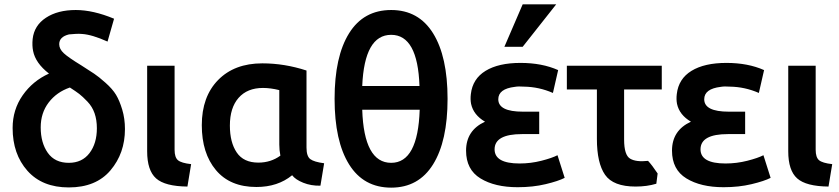

<svg xmlns="http://www.w3.org/2000/svg" viewBox="-20 -835 3854 882"><path d="M301 -433Q240 -412 203.5 -364Q167 -316 167 -250Q167 -179 199.5 -133Q232 -87 296 -87Q357 -87 391 -131.5Q425 -176 425 -246Q425 -284 414.5 -314.5Q404 -345 381.5 -368.5Q359 -392 344 -403.5Q329 -415 301 -433ZM205 -497Q143 -545 132 -601Q127 -625 130 -656Q137 -718 191 -753.5Q245 -789 328 -789Q408 -789 504 -749L474 -644Q403 -676 357 -679Q334 -681 297 -677Q252 -666 252 -632Q252 -610 273 -590.5Q294 -571 353 -535Q392 -510 412.5 -496.5Q433 -483 465 -454.5Q497 -426 513 -399.5Q529 -373 541.5 -331.5Q554 -290 554 -242Q554 -131 487.5 -52.5Q421 26 296 26Q174 26 106 -50.5Q38 -127 38 -247Q38 -331 84 -397Q130 -463 205 -497Z M858 -81 841 22Q738 21 697 -15.5Q656 -52 656 -140V-177V-533H782V-147Q782 -112 797.5 -99Q813 -86 858 -81Z M1322 -30Q1256 24 1158 24Q1037 24 972 -53.5Q907 -131 907 -260Q907 -391 982 -467.5Q1057 -544 1185 -544Q1287 -544 1388 -511V-157Q1388 -117 1405.5 -104Q1423 -91 1469 -85L1452 18Q1409 19 1373 4.5Q1337 -10 1322 -30ZM1263 -171V-421Q1223 -431 1188 -431Q1116 -431 1076 -385.5Q1036 -340 1036 -258Q1036 -181 1067.5 -134.5Q1099 -88 1167 -88Q1224 -88 1268 -120Q1263 -145 1263 -171Z M1777 -789Q1903 -789 1969.5 -682Q2036 -575 2036 -381Q2036 -187 1969.5 -80Q1903 27 1777 27Q1650 27 1583.5 -80Q1517 -187 1517 -381Q1517 -575 1583.5 -682Q1650 -789 1777 -789ZM1777 -87Q1900 -87 1908 -331H1644Q1652 -87 1777 -87ZM1777 -675Q1654 -675 1644 -440H1907Q1899 -675 1777 -675Z M2367 -84Q2418 -84 2467 -96.5Q2516 -109 2541 -122L2574 -18Q2545 -3 2486.5 11Q2428 25 2358 25Q2253 25 2187 -15.5Q2121 -56 2121 -143Q2121 -236 2208 -276Q2155 -307 2144 -358Q2140 -379 2143 -403Q2151 -473 2210.5 -509.5Q2270 -546 2371 -546Q2470 -546 2544 -513L2520 -408Q2456 -436 2387 -437Q2362 -439 2345 -436Q2269 -427 2269 -379Q2269 -322 2382 -322H2457V-219H2378Q2252 -219 2252 -149Q2252 -84 2367 -84ZM2381 -620H2297L2381 -815H2535Z M3001 -38 2995 9Q2952 22 2900 22Q2797 22 2759.5 -32Q2722 -86 2722 -197V-424H2584V-533H3020V-424H2847V-194Q2847 -122 2875 -106Q2902 -90 2957 -96Q2975 -77 3001 -38Z M3313 -84Q3364 -84 3413 -96.5Q3462 -109 3487 -122L3520 -18Q3491 -3 3432.5 11Q3374 25 3304 25Q3199 25 3133 -15.5Q3067 -56 3067 -143Q3067 -236 3154 -276Q3101 -307 3090 -358Q3086 -379 3089 -403Q3097 -473 3156.5 -509.5Q3216 -546 3317 -546Q3416 -546 3490 -513L3466 -408Q3402 -436 3333 -437Q3308 -439 3291 -436Q3215 -427 3215 -379Q3215 -322 3328 -322H3403V-219H3324Q3198 -219 3198 -149Q3198 -84 3313 -84Z M3803 -81 3786 22Q3683 21 3642 -15.5Q3601 -52 3601 -140V-177V-533H3727V-147Q3727 -112 3742.5 -99Q3758 -86 3803 -81Z"/></svg>

Font: Repo
Style: DemiBold
Weight: 600
Designer: Stefan Peev
Foundry: Context Ltd
Version: Version 001.000